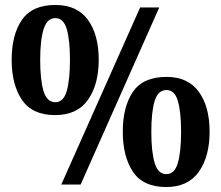

<svg xmlns="http://www.w3.org/2000/svg" viewBox="-20 -744 892 774"><path d="M202 -280Q110 -280 68.5 -341.5Q27 -403 27 -503Q27 -604 68.5 -664Q110 -724 203 -724Q291 -724 334.5 -664Q378 -604 378 -503Q378 -403 334.5 -341.5Q291 -280 202 -280ZM227 0 545 -714H622L305 0ZM203 -332Q236 -332 249 -377Q262 -422 262 -503Q262 -583 249 -627Q236 -671 203 -671Q170 -671 156 -627Q142 -583 142 -503Q142 -422 155.5 -377Q169 -332 203 -332ZM650 10Q557 10 516 -51.5Q475 -113 475 -213Q475 -314 516 -374Q557 -434 651 -434Q738 -434 781.5 -374Q825 -314 825 -213Q825 -113 781.5 -51.5Q738 10 650 10ZM650 -42Q684 -42 697 -87Q710 -132 710 -213Q710 -293 697 -337Q684 -381 651 -381Q617 -381 603.5 -337Q590 -293 590 -213Q590 -132 603.5 -87Q617 -42 650 -42Z"/></svg>

Font: Noto Serif SemiCondensed ExtraBold
Style: Regular
Weight: 800
Width: 4
Designer: Monotype Design Team
Foundry: Monotype Imaging Inc.
Version: Version 2.015